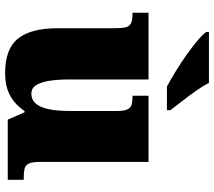

<svg xmlns="http://www.w3.org/2000/svg" viewBox="-62 -744 816 731"><g transform="rotate(90 345.5 -378.0)"><path d="M257 10Q165 10 126 -39.5Q87 -89 87 -189V-402Q87 -431 84 -446.5Q81 -462 69.5 -468.5Q58 -475 32 -475H28V-536H282V-234Q282 -192 287 -159.5Q292 -127 303.5 -108.5Q315 -90 336 -90Q360 -90 374.5 -107.5Q389 -125 395.5 -157.5Q402 -190 402 -235V-417Q402 -444 395.5 -456.5Q389 -469 377 -472Q365 -475 348 -475H344V-536H596V-121Q596 -93 602.5 -80Q609 -67 622 -64Q635 -61 652 -61H664V0H435L407 -64H402Q380 -30 345 -10Q310 10 257 10ZM309 -606Q283 -620 251 -639.5Q219 -659 188 -681Q157 -703 133.5 -723Q110 -743 101 -756V-766H295Q306 -744 325 -717Q344 -690 364.5 -664Q385 -638 399 -619V-606Z"/></g></svg>

Font: Noto Serif Hebrew Black
Style: Regular
Weight: 900
Version: Version 2.003